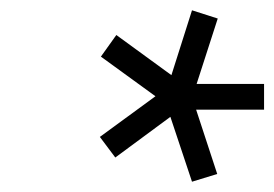

<svg xmlns="http://www.w3.org/2000/svg" viewBox="-20 -724 533 373"><path d="M311 -497 204 -418 174 -458 282 -537 176 -614 206 -656 313 -578 353 -704 403 -688 362 -561H493V-511H361L402 -386L353 -371Z"/></svg>

Font: Cairo
Style: Italic
Weight: 400
Italic angle: -13°
Designer: Mohamed Gaber, Accademia di Belle Arti di Urbino and others
Foundry: Kief Type Foundry, Accademia di Belle Arti di Urbino and others
Version: Version 3.011